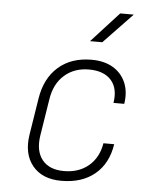

<svg xmlns="http://www.w3.org/2000/svg" viewBox="-55 -831 710 888"><g transform="rotate(5 300.0 -387.5)"><path d="M263 10Q174 10 129 -45Q84 -100 98 -190L125 -360Q140 -455 200 -507.5Q260 -560 354 -560Q413 -560 453.5 -536Q494 -512 512.5 -469Q531 -426 522 -370H472Q483 -438 449 -476Q415 -514 346 -514Q278 -514 232 -473.5Q186 -433 175 -360L148 -190Q137 -118 170 -77Q203 -36 271 -36Q340 -36 385.5 -74.5Q431 -113 442 -180H492Q478 -89 418 -39.5Q358 10 263 10ZM339 -645 467 -785H530L396 -645Z"/></g></svg>

Font: JetBrains Mono Thin
Style: Italic
Weight: 100
Italic angle: -9°
Monospace: yes
Designer: Philipp Nurullin, Konstantin Bulenkov
Foundry: JetBrains
Version: Version 2.305; ttfautohint (v1.8.4.7-5d5b)